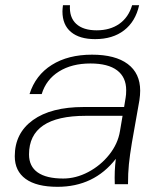

<svg xmlns="http://www.w3.org/2000/svg" viewBox="-20 -711 622 741"><path d="M37 -108Q37 -197 107 -247.5Q177 -298 303 -298H459L465 -335Q467 -345 467 -363Q467 -413 432 -439.5Q397 -466 329 -466Q257 -466 207.5 -435Q158 -404 141 -348H94Q117 -421 180 -460.5Q243 -500 335 -500Q425 -500 473 -464Q521 -428 521 -361Q521 -344 518 -324L489 -160Q481 -112 477.5 -77.5Q474 -43 474 0H423Q421 -51 427 -98Q343 10 202 10Q121 10 79 -20.5Q37 -51 37 -108ZM443 -205 453 -264H311Q92 -264 92 -115Q92 -69 125.5 -45.5Q159 -22 224 -22Q273 -22 320.5 -47Q368 -72 401.5 -114Q435 -156 443 -205ZM221 -667Q221 -675 223 -691H250Q247 -644 274 -619Q301 -594 353 -594Q405 -594 440.5 -619Q476 -644 490 -691H517Q503 -628 459 -594Q415 -560 347 -560Q287 -560 254 -587.5Q221 -615 221 -667Z"/></svg>

Font: Fahkwang ExtraLight
Style: Italic
Weight: 275
Italic angle: -10°
Designer: Suppakit Chalermlarp | Katatrad Co.,Ltd.
Foundry: Cadson Demak Co.,Ltd.
Version: Version 1.000; ttfautohint (v1.6)